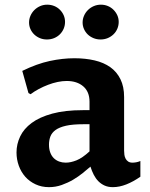

<svg xmlns="http://www.w3.org/2000/svg" viewBox="-20 -770 625 800"><path d="M356.9 -75.7Q343.3 -64 325 -49.1Q306.6 -34.2 284.7 -21.2Q262.7 -8.3 237.3 0.7Q211.9 9.8 184.1 9.8Q153.3 9.8 128.2 -2Q103 -13.7 85.4 -33.4Q67.9 -53.2 58.3 -79.6Q48.8 -106 48.8 -134.8Q48.8 -169.4 64 -201.4Q79.1 -233.4 112.1 -257.8Q145 -282.2 197.8 -296.6Q250.5 -311 325.7 -311H353V-346.2Q353 -387.7 326.9 -410.2Q300.8 -432.6 257.8 -432.6Q240.2 -432.6 220.2 -428.5Q200.2 -424.3 180.4 -416.7Q160.6 -409.2 141.8 -399.2Q123 -389.2 107.4 -377.4L98.6 -382.3L72.8 -474.6Q133.8 -504.4 187.3 -515.9Q240.7 -527.3 290 -527.3Q335.9 -527.3 374.3 -518.3Q412.6 -509.3 439.7 -490Q466.8 -470.7 481.9 -439.9Q497.1 -409.2 497.1 -365.7V-142.1Q497.1 -133.8 498.3 -125Q499.5 -116.2 503.4 -108.9Q507.3 -101.6 514.2 -96.9Q521 -92.3 532.2 -92.3Q539.1 -92.3 547.4 -93.8Q555.7 -95.2 564.9 -99.1V-33.7Q535.6 -13.2 506.6 -1.7Q477.5 9.8 450.2 9.8Q430.7 9.8 416 3.2Q401.4 -3.4 390.1 -14.6Q378.9 -25.9 370.8 -41.5Q362.8 -57.1 356.9 -75.7ZM353 -252.4H328.1Q283.2 -252.4 255.1 -246.1Q227.1 -239.7 211.4 -228.3Q195.8 -216.8 189.9 -201.2Q184.1 -185.5 184.1 -167.5Q184.1 -148.4 189.5 -134.3Q194.8 -120.1 204.3 -110.8Q213.9 -101.6 226.6 -96.9Q239.3 -92.3 253.9 -92.3Q274.9 -92.3 299.1 -102.1Q323.2 -111.8 353 -139.2ZM101.1 -676.3Q101.1 -690.9 106.9 -704.3Q112.8 -717.8 123 -728Q133.3 -738.3 147 -744.4Q160.6 -750.5 176.8 -750.5Q192.4 -750.5 206.1 -744.9Q219.7 -739.3 229.7 -729.2Q239.7 -719.2 245.4 -706.3Q251 -693.4 251 -678.7Q251 -664.1 245.4 -650.6Q239.7 -637.2 229.7 -627.2Q219.7 -617.2 205.8 -611.3Q191.9 -605.5 175.3 -605.5Q159.7 -605.5 146.2 -611.1Q132.8 -616.7 122.8 -626.2Q112.8 -635.7 106.9 -648.7Q101.1 -661.6 101.1 -676.3ZM324.2 -676.3Q324.2 -690.9 330.1 -704.3Q335.9 -717.8 346.2 -728Q356.4 -738.3 370.4 -744.4Q384.3 -750.5 400.4 -750.5Q416 -750.5 429.4 -744.9Q442.9 -739.3 452.9 -729.2Q462.9 -719.2 468.8 -706.3Q474.6 -693.4 474.6 -678.7Q474.6 -664.1 469 -650.6Q463.4 -637.2 453.1 -627.2Q442.9 -617.2 429 -611.3Q415 -605.5 398.9 -605.5Q383.3 -605.5 369.6 -611.1Q356 -616.7 345.9 -626.2Q335.9 -635.7 330.1 -648.7Q324.2 -661.6 324.2 -676.3Z"/></svg>

Font: Proza Libre
Style: SemiBold
Weight: 600
Designer: Jasper de Waard
Foundry: Jasper de Waard
Version: Version 1.000; ttfautohint (v1.4.1.8-43bc) -l 8 -r 50 -G 200